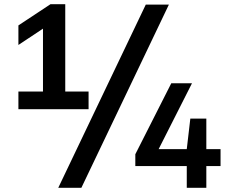

<svg xmlns="http://www.w3.org/2000/svg" viewBox="-20 -830 1086 918"><path d="M68 -308V-392.5H185.5V-693L68 -615V-708.5L221.5 -810H292V-392.5H403.5V-308ZM258.5 68 677 -808H787.5L369 68ZM627 -36V-92.5L799 -432H898L738.5 -117H873L890 -263H966.5V-117H1034.5V-36H966.5V68H873V-36Z"/></svg>

Font: Encode Sans Semi Expanded SemiBold
Style: Regular
Weight: 600
Width: 6
Designer: Multiple Designers
Foundry: Impallari Type
Version: Version 3.000; ttfautohint (v1.8.3) -l 8 -r 50 -G 200 -x 14 